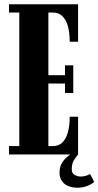

<svg xmlns="http://www.w3.org/2000/svg" viewBox="-20 -720 459 895"><path d="M22 0V-39H70V-661.5H22V-700H344V-525.5H305Q305 -566 296.8 -596.8Q288.5 -627.5 271.2 -644.5Q254 -661.5 226 -661.5H205.5V-369.5H283V-415.5H321.5V-286.5H283V-330.5H205.5V-39H226Q254 -39 271.2 -56.2Q288.5 -73.5 296.8 -104.5Q305 -135.5 305 -176H344V0ZM340.5 155Q318 155 299 147.5Q280 140 268.8 124.2Q257.5 108.5 257.5 84.5Q257.5 57 270 37.8Q282.5 18.5 299 6.2Q315.5 -6 328 -13L344 0Q332.5 13.5 323.5 29Q314.5 44.5 314.5 69Q314.5 89 329 96Q343.5 103 355.5 103Q368.5 103 380.2 99.5Q392 96 400 91L419 128Q406.5 139.5 385.8 147.2Q365 155 340.5 155Z"/></svg>

Font: Imbue Thin 10pt ExtraBold
Style: Regular
Weight: 800
Version: Version 1.102